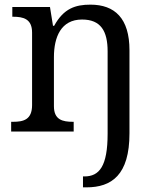

<svg xmlns="http://www.w3.org/2000/svg" viewBox="-20 -566 675 826"><path d="M337 240H352C460 240 537 187 537 8V-350C537 -487 474 -546 369 -546C305 -546 254 -530 213 -455H208L195 -536H33V-494H36C80 -494 118 -485 118 -426V-114C118 -51 81 -42 36 -42H28V0H297V-42H294C250 -42 212 -50 212 -109V-320C212 -406 242 -482 333 -482C414 -482 443 -432 443 -345V9C443 150 407 193 343 193H337Z"/></svg>

Font: Noto Nastaliq Urdu
Style: Regular
Weight: 400
Designer: Monotype Design Team (Patrick Giasson: type design, Kamal Mansour: OpenType code, Glenda Bellarosa). Updated by Simon Co
Foundry: Monotype Imaging Inc., Simon Cozens
Version: Version 3.009